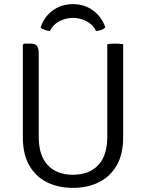

<svg xmlns="http://www.w3.org/2000/svg" viewBox="-20 -897 706 929"><path d="M576 -233Q576 -151.5 544.8 -97Q513.5 -42.5 458.5 -15.2Q403.5 12 332.5 12Q262 12 207.2 -15.2Q152.5 -42.5 121.5 -97Q90.5 -151.5 90.5 -233V-680L96.5 -686H127.5Q152.5 -686 160 -673.5Q167.5 -661 167.5 -636.5V-234Q167.5 -144.5 211 -98Q254.5 -51.5 333 -51.5Q411.5 -51.5 455.2 -98Q499 -144.5 499 -234V-683Q513.5 -686 536.5 -686Q560 -686 576 -683ZM489.5 -764.5Q481 -756 468.8 -751.8Q456.5 -747.5 444.5 -747Q431 -777 399.5 -793.8Q368 -810.5 333 -810.5Q298 -810.5 266.5 -793.8Q235 -777 221.5 -747Q209.5 -747.5 197.2 -751.8Q185 -756 176.5 -764.5Q193.5 -815.5 235 -846.2Q276.5 -877 333 -877Q388.5 -877 430.5 -846.2Q472.5 -815.5 489.5 -764.5Z"/></svg>

Font: Signika SC Light
Style: Regular
Weight: 300
Designer: Anna Giedryś
Foundry: Anna Giedryś
Version: Version 2.000; ttfautohint (v1.8.3) -l 8 -r 50 -G 200 -x 9 -